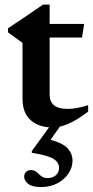

<svg xmlns="http://www.w3.org/2000/svg" viewBox="-20 -532 398 818"><path d="M191.5 -128.5Q191.5 -68 268.5 -68Q306 -68 355.5 -84V-56.5Q318.5 -28.5 289 -13.2Q259.5 2 235 7.5L195.5 63.5Q249.5 78.5 269.2 101Q289 123.5 289 151.5Q289 182 271.2 208Q253.5 234 223.2 249.5Q193 265 155.5 265Q118 265 100.5 251.5Q83 238 83 220.5Q83 208.5 90.8 200.5Q98.5 192.5 111.5 192.5Q126 192.5 135.5 201Q145 209.5 155.2 218Q165.5 226.5 183 226.5Q204 226.5 217.8 214.8Q231.5 203 231.5 183Q231.5 160 208.2 145Q185 130 115.5 119V111.5L189 10.5Q138 6.5 107 -23.5Q76 -53.5 76 -112V-349L14 -394.5V-411.5Q47 -433.5 88.5 -461.2Q130 -489 163.5 -512.5H191.5V-430H338.5L329.5 -372H191.5Z"/></svg>

Font: Newsreader Text SemiBold
Style: Regular
Weight: 600
Designer: Hugues Gentile
Foundry: Production Type
Version: Version 1.001